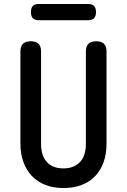

<svg xmlns="http://www.w3.org/2000/svg" viewBox="-20 -938 640 968"><path d="M83 -678Q83 -705 96 -717.5Q109 -730 135 -730Q161 -730 174 -717.5Q187 -705 187 -678V-213Q187 -185 193.5 -162.5Q200 -140 214 -123.5Q228 -107 249.5 -98Q271 -89 300 -89Q329 -89 350.5 -98.5Q372 -108 386 -124Q400 -140 406.5 -163Q413 -186 413 -213V-678Q413 -705 426 -717.5Q439 -730 465 -730Q491 -730 504 -717.5Q517 -705 517 -678V-213Q517 -162 502.5 -121Q488 -80 460 -50.5Q432 -21 391.5 -5.5Q351 10 300 10Q248 10 208 -6Q168 -22 140.5 -51Q113 -80 98 -121.5Q83 -163 83 -213ZM177 -836Q155 -836 145.5 -846Q136 -856 136 -877Q136 -898 145.5 -908Q155 -918 177 -918H423Q444 -918 454 -908Q464 -898 464 -877Q464 -856 454 -846Q444 -836 423 -836Z"/></svg>

Font: Maple Mono Normal NL Medium
Style: Regular
Weight: 500
Monospace: yes
Designer: subframe7536
Version: Version 7.000